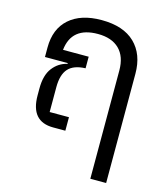

<svg xmlns="http://www.w3.org/2000/svg" viewBox="-115 -672 838 961"><g transform="rotate(15 303.5 -191.0)"><path d="M525 -366V200H443V-361Q443 -433 404 -471.5Q365 -510 293 -510Q157 -510 144 -388H277V-328Q216 -326 188 -295Q160 -264 160 -199V-70H260V0H197Q80 0 80 -135V-171Q80 -240 109.5 -278Q139 -316 184 -326V-330H66V-379Q66 -476 126 -529Q186 -582 293 -582Q406 -582 465.5 -524.5Q525 -467 525 -366Z"/></g></svg>

Font: Anuphan
Style: Regular
Weight: 400
Designer: Cadson Demak
Version: Version 3.001;July 28, 2024;FontCreator 15.0.0.2974 64-bit